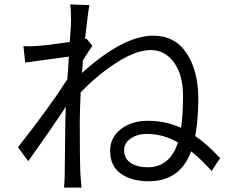

<svg xmlns="http://www.w3.org/2000/svg" viewBox="-20 -808 1040 859"><path d="M640.6 -59.6Q740.2 -59.6 776.4 -170.9Q709 -209 635.7 -209Q594.7 -209 564.9 -188.5Q535.2 -168 535.2 -136.7Q535.2 -98.6 564.9 -79.1Q594.7 -59.6 640.6 -59.6ZM366.2 -635.7 393.6 -603.5Q359.4 -552.7 350.6 -537.1Q350.6 -528.3 349.1 -509.8Q347.7 -491.2 346.7 -481.4Q531.2 -648.4 666 -648.4Q762.7 -648.4 814.9 -569.8Q867.2 -491.2 867.2 -366.2Q867.2 -275.4 853.5 -199.2Q904.3 -165 964.8 -100.6L926.8 -43Q879.9 -95.7 835 -130.9Q786.1 2.9 644.5 2.9Q569.3 2.9 521 -30.8Q472.7 -64.5 472.7 -133.8Q472.7 -192.4 520.5 -230Q568.4 -267.6 641.6 -267.6Q719.7 -267.6 790 -236.3Q798.8 -292 798.8 -379.9Q798.8 -473.6 758.3 -528.8Q717.8 -584 654.3 -584Q588.9 -584 501.5 -527.8Q414.1 -471.7 340.8 -394.5Q336.9 -300.8 336.9 -262.7Q336.9 -92.8 339.8 -27.3Q341.8 3.9 344.7 31.2H266.6Q269.5 -6.8 269.5 -25.4Q269.5 -79.1 271 -156.2Q272.5 -233.4 272.5 -273.4Q272.5 -283.2 274.4 -330.1Q210.9 -233.4 106.4 -86.9L60.5 -149.4Q199.2 -325.2 281.2 -453.1Q284.2 -485.4 288.1 -554.7Q200.2 -543 92.8 -528.3L85 -601.6Q119.1 -599.6 146.5 -602.5Q195.3 -605.5 292 -620.1Q297.9 -693.4 297.9 -716.8Q297.9 -763.7 293.9 -788.1L379.9 -785.2Q374 -754.9 360.4 -633.8Z"/></svg>

Font: Gen Shin Gothic Monospace Normal
Style: Regular
Weight: 350
Designer: [Source Han Sans]
Ryoko NISHIZUKA  (kana & ideographs); Paul D. Hunt (Latin, Greek & Cyrillic); Wenlong ZHANG  (bopomofo
Version: Version 1.002.20150607